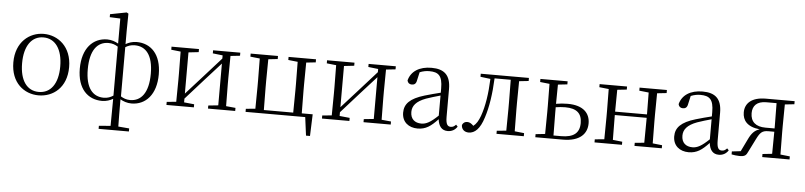

<svg xmlns="http://www.w3.org/2000/svg" viewBox="-54 -1098 7042 1680"><g transform="rotate(5 3467.5 -258.0)"><path d="M294 14C421 14 540 -74 540 -255C540 -435 419 -526 294 -526C170 -526 50 -435 50 -255C50 -75 168 14 294 14ZM294 -16C191 -16 127 -101 127 -254C127 -407 191 -495 294 -495C397 -495 462 -407 462 -254C462 -101 397 -16 294 -16Z M1110 14C1236 14 1327 -84 1327 -260C1327 -438 1234 -526 1110 -526C1073 -526 1039 -514 1014 -499V-615L1016 -767L1000 -776L856 -748V-722L949 -718V-498C924 -513 890 -526 852 -526C726 -526 634 -429 634 -251C634 -74 727 14 852 14C890 14 923 2 948 -13C948 88 947 159 946 225L844 233V260H1110V233L1014 225C1013 160 1012 95 1012 -14C1037 1 1072 14 1110 14ZM948 -41C925 -26 899 -15 865 -15C768 -15 704 -87 704 -251C704 -419 768 -496 865 -496C899 -496 925 -486 948 -471ZM1014 -472C1036 -486 1062 -496 1096 -496C1193 -496 1257 -424 1257 -260C1257 -93 1193 -15 1096 -15C1062 -15 1036 -26 1014 -40Z M1782 -485 1869 -475V-447L1705 -264L1569 -113V-475L1658 -485V-512H1417V-485L1500 -476L1502 -285V-227L1500 -35L1417 -27V0H1658V-27L1569 -36V-69L1729 -248L1869 -403V-36L1782 -27V0H2021V-27L1938 -35L1936 -227V-285L1938 -476L2021 -485V-512H1782Z M2112 0H2636L2657 161H2692L2699 -30H2603L2601 -227V-285L2603 -476L2686 -485V-512H2445V-485L2528 -476L2530 -285V-227L2528 -30H2270L2268 -227V-285L2270 -476L2352 -485V-512H2112V-485L2195 -476L2197 -285V-227L2195 -35L2112 -27Z M3148 -485 3235 -475V-447L3071 -264L2935 -113V-475L3024 -485V-512H2783V-485L2866 -476L2868 -285V-227L2866 -35L2783 -27V0H3024V-27L2935 -36V-69L3095 -248L3235 -403V-36L3148 -27V0H3387V-27L3304 -35L3302 -227V-285L3304 -476L3387 -485V-512H3148Z M3888 13C3923 13 3952 -2 3972 -33L3957 -49C3941 -32 3929 -26 3912 -26C3883 -26 3868 -45 3868 -111V-354C3868 -476 3812 -526 3700 -526C3593 -526 3521 -479 3500 -398C3504 -377 3518 -365 3540 -365C3563 -365 3578 -376 3583 -407L3599 -478C3628 -490 3656 -495 3683 -495C3763 -495 3799 -466 3799 -354V-316C3754 -305 3705 -292 3661 -279C3533 -241 3486 -190 3486 -114C3486 -31 3546 14 3623 14C3695 14 3740 -18 3801 -83C3808 -23 3835 13 3888 13ZM3799 -115C3733 -52 3695 -32 3653 -32C3595 -32 3557 -64 3557 -126C3557 -179 3589 -221 3675 -253C3712 -266 3756 -279 3799 -291Z M4398 0H4556V-27L4473 -36C4472 -91 4471 -173 4471 -227V-285C4471 -338 4472 -420 4473 -476L4556 -485V-512H4133V-485L4221 -474C4216 -344 4199 -233 4168 -146C4151 -100 4134 -72 4108 -52C4089 -71 4073 -81 4053 -81C4031 -81 4017 -71 4008 -51C4008 -13 4035 10 4072 10C4125 10 4171 -31 4203 -135C4233 -226 4251 -345 4257 -482H4399L4401 -285V-227L4399 -35L4316 -27V0Z M4657 0H4898C5050 0 5111 -71 5111 -161C5111 -248 5054 -316 4914 -316C4880 -316 4846 -313 4812 -307L4814 -476L4896 -485V-512H4657V-485L4740 -476L4742 -285V-227L4740 -36L4657 -27ZM4812 -277C4840 -281 4867 -284 4895 -284C4996 -284 5042 -243 5042 -158C5042 -69 4989 -29 4881 -29H4814C4813 -84 4812 -170 4812 -227Z M5528 -485 5611 -476C5612 -422 5613 -343 5613 -284H5333L5335 -476L5418 -485V-512H5177V-485L5260 -476L5262 -285V-227L5260 -35L5177 -27V0H5418V-27L5335 -36C5334 -91 5333 -176 5333 -254H5613C5613 -176 5612 -91 5611 -35L5528 -27V0H5768V-27L5685 -36L5683 -227V-285L5685 -476L5768 -485V-512H5528Z M6269 13C6304 13 6333 -2 6353 -33L6338 -49C6322 -32 6310 -26 6293 -26C6264 -26 6249 -45 6249 -111V-354C6249 -476 6193 -526 6081 -526C5974 -526 5902 -479 5881 -398C5885 -377 5899 -365 5921 -365C5944 -365 5959 -376 5964 -407L5980 -478C6009 -490 6037 -495 6064 -495C6144 -495 6180 -466 6180 -354V-316C6135 -305 6086 -292 6042 -279C5914 -241 5867 -190 5867 -114C5867 -31 5927 14 6004 14C6076 14 6121 -18 6182 -83C6189 -23 6216 13 6269 13ZM6180 -115C6114 -52 6076 -32 6034 -32C5976 -32 5938 -64 5938 -126C5938 -179 5970 -221 6056 -253C6093 -266 6137 -279 6180 -291Z M6650 0H6890V-27L6807 -36L6805 -227V-285L6807 -476L6890 -485V-512H6637C6514 -512 6455 -456 6455 -376C6455 -306 6496 -251 6607 -240C6563 -227 6536 -197 6511 -144L6458 -35L6381 -26V0C6403 4 6426 8 6450 8C6498 8 6509 -2 6526 -40L6582 -152C6611 -210 6629 -230 6683 -230H6736L6734 -36L6650 -27ZM6736 -259H6656C6570 -259 6524 -300 6524 -375C6524 -440 6562 -481 6644 -481H6734L6736 -285Z"/></g></svg>

Font: Noto Serif CJK SC Light
Style: Regular
Weight: 300
Designer: Ryoko NISHIZUKA 西塚涼子 (kana & ideographs); Frank Grießhammer (Latin, Greek & Cyrillic); Wenlong ZHANG 张文龙 (bopomofo); San
Foundry: Adobe
Version: Version 2.001;hotconv 1.1.0;makeotfexe 2.6.0